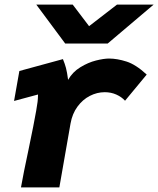

<svg xmlns="http://www.w3.org/2000/svg" viewBox="-20 -813 686 833"><path d="M104 -165Q127.5 -277.5 137 -332.5Q141.5 -360.5 143 -371Q144.5 -381.5 145 -403L41 -375L64 -505L253 -556.5Q261.5 -536 266.2 -518.2Q271 -500.5 275.5 -466.5Q294.5 -500.5 328.5 -521.2Q362.5 -542 396.5 -550.5Q430.5 -559 453 -559Q488 -559 528.8 -546Q569.5 -533 616.5 -489.5L522.5 -376Q507.5 -392.5 484.5 -402.8Q461.5 -413 434.5 -413Q401 -413 369.8 -397Q338.5 -381 316 -350.2Q293.5 -319.5 286 -277L237.5 0H71Q81.5 -60 104 -165ZM137.5 -793H295.5L366.5 -699.5L487.5 -793H646.5L447 -624H263Z"/></svg>

Font: JuliaMono Black
Style: Italic
Weight: 900
Italic angle: -9°
Monospace: yes
Designer: cormullion
Foundry: corm
Version: Version 0.057; ttfautohint (v1.8.4)